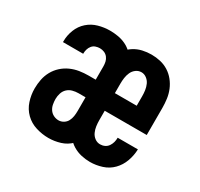

<svg xmlns="http://www.w3.org/2000/svg" viewBox="-119 -676 864 831"><g transform="rotate(30 312.5 -260.0)"><path d="M210 8Q179 8 148 -1.5Q117 -11 94.5 -33Q72 -55 62 -85.5Q52 -116 52 -148Q52 -171 56.5 -193.5Q61 -216 72 -236Q83 -256 100 -271.5Q117 -287 138 -296.5Q159 -306 181.5 -309.5Q204 -313 227 -313H262V-379Q262 -391 259.5 -402Q257 -413 250 -422Q243 -431 232.5 -435.5Q222 -440 210 -440Q200 -440 189.5 -436.5Q179 -433 172 -424.5Q165 -416 162 -405.5Q159 -395 159 -385V-383H58V-388Q58 -417 69 -445Q80 -473 102 -492.5Q124 -512 152.5 -520Q181 -528 210 -528Q231 -528 251 -524.5Q271 -521 289 -512.5Q307 -504 322 -489.5Q337 -475 346 -457.5Q355 -440 359 -420Q363 -400 363 -379V-141Q361 -111 351 -82Q341 -53 319.5 -31.5Q298 -10 269 -1Q240 8 210 8ZM210 -80Q223 -80 234.5 -87Q246 -94 252 -105.5Q258 -117 260 -130Q262 -143 262 -157V-225H227Q212 -225 197.5 -221Q183 -217 172.5 -207Q162 -197 157.5 -182.5Q153 -168 153 -154Q153 -141 155.5 -127.5Q158 -114 165.5 -103Q173 -92 185 -86Q197 -80 210 -80ZM418 8Q396 8 374 3Q352 -2 333 -13.5Q314 -25 299.5 -43Q285 -61 277 -81.5Q269 -102 265.5 -124.5Q262 -147 262 -169V-351Q262 -373 265.5 -395.5Q269 -418 277 -438.5Q285 -459 299 -476.5Q313 -494 332 -506Q351 -518 373 -523Q395 -528 418 -528Q440 -528 462 -523Q484 -518 503 -506Q522 -494 536 -476.5Q550 -459 558.5 -438.5Q567 -418 570 -395.5Q573 -373 573 -351V-216H363V-169Q363 -154 365 -139.5Q367 -125 373 -111.5Q379 -98 391 -89Q403 -80 418 -80Q430 -80 440.5 -85Q451 -90 457.5 -99.5Q464 -109 467 -120Q470 -131 470 -143H571Q570 -112 559.5 -83Q549 -54 528 -32.5Q507 -11 477.5 -1.5Q448 8 418 8ZM472 -304V-351Q472 -366 470 -380.5Q468 -395 462 -408.5Q456 -422 444 -431Q432 -440 418 -440Q403 -440 391 -431Q379 -422 373 -408.5Q367 -395 365 -380.5Q363 -366 363 -351V-304Z"/></g></svg>

Font: Iosevka Custom Semibold
Style: Regular
Weight: 600
Designer: Belleve Invis
Foundry: Belleve Invis
Version: Version 27.0.2; ttfautohint (v1.8.4)